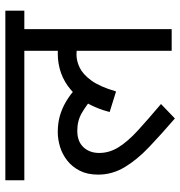

<svg xmlns="http://www.w3.org/2000/svg" viewBox="2 -664 674 718"><g transform="rotate(-90 339.0 -305.0)"><path d="M24 -551V-622H658V-551H589V0H508V-377L552 -341Q535 -351 520.5 -353.5Q506 -356 494 -356Q470 -356 445 -344Q420 -332 397 -300.5Q374 -269 356 -208L279 -232Q304 -327 361.5 -376.5Q419 -426 499 -426Q516 -426 533 -423Q550 -420 562 -416L565 -394L508 -413V-551ZM337 -292Q306 -318 276.5 -335.5Q247 -353 209 -353Q169 -353 147.5 -330Q126 -307 126 -271Q126 -233 147.5 -198.5Q169 -164 210 -126.5Q251 -89 309 -40L255 12Q197 -38 149 -83.5Q101 -129 73 -175.5Q45 -222 45 -275Q45 -315 59.5 -343.5Q74 -372 97.5 -390.5Q121 -409 149 -417.5Q177 -426 204 -426Q237 -426 265 -418Q293 -410 319 -394.5Q345 -379 369 -357Z"/></g></svg>

Font: hingl115
Style: Book
Weight: 400
Designer: Jelle Bosma - Monotype Design Team
Foundry: Monotype Imaging Inc.
Version: Version 2.003